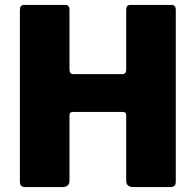

<svg xmlns="http://www.w3.org/2000/svg" viewBox="-20 -762 797 782"><path d="M277 -306Q263 -306 263 -293V-26Q263 0 233 0H85Q71 0 66 -5.5Q61 -11 61 -23V-721Q61 -742 78 -742H246Q263 -742 263 -723V-479Q263 -460 279 -460H478Q494 -460 494 -479V-723Q494 -742 511 -742H679Q696 -742 696 -721V-23Q696 -11 691 -5.5Q686 0 672 0H524Q494 0 494 -26V-293Q494 -306 480 -306Z"/></svg>

Font: Libre Franklin ExtraBold
Style: Regular
Weight: 800
Designer: Pablo Impallari, Rodrigo Fuenzalida, Nhung Nguyen
Foundry: Impallari Type
Version: Version 3.000